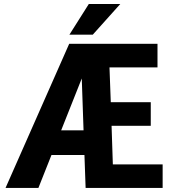

<svg xmlns="http://www.w3.org/2000/svg" viewBox="-20 -927 857 947"><path d="M281.7 -284.2H392.1L383.3 -540ZM782.2 0H402.3L396.5 -162.6H233.9L169.4 0H7.3L321.3 -710.9H756.8V-594.7H520L526.4 -422.9H723.6V-306.6H530.3L536.6 -116.2H782.2ZM418 -907.2H573.2L437.5 -755.9H322.3Z"/></svg>

Font: MAUL Condensed Bold
Style: Condensed Bold
Weight: 700
Designer: MAUL
Version: Version 1.0; 2020; ttfautohint (v1.8.3)